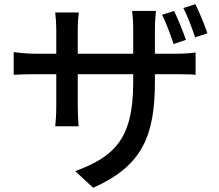

<svg xmlns="http://www.w3.org/2000/svg" viewBox="-20 -821 1040 911"><path d="M806 -769 749 -751C769 -712 789 -655 804 -612L862 -632C849 -671 824 -732 806 -769ZM907 -801 850 -783C870 -744 891 -688 906 -644L964 -663C951 -703 926 -763 907 -801ZM715 -435V-469H809C857 -469 893 -468 908 -466V-572C889 -569 857 -566 808 -566H715V-682C715 -722 719 -755 720 -769H607C609 -755 612 -722 612 -682V-566H349V-681C349 -718 352 -748 354 -762H242C245 -736 247 -706 247 -682V-566H149C103 -566 58 -572 45 -574V-466C61 -467 102 -469 149 -469H247V-319C247 -278 244 -236 242 -222H353C352 -236 349 -279 349 -319V-469H612V-429C612 -164 524 -78 337 -9L422 70C656 -34 715 -177 715 -435Z"/></svg>

Font: Noto Sans HK Medium
Style: Regular
Weight: 500
Designer: Ryoko NISHIZUKA 西塚涼子 (kana, bopomofo & ideographs); Paul D. Hunt (Latin, Greek & Cyrillic); Sandoll Communications 산돌커뮤니
Foundry: Adobe
Version: Version 2.002;hotconv 1.0.116;makeotfexe 2.5.65601